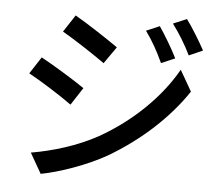

<svg xmlns="http://www.w3.org/2000/svg" viewBox="-57 -868 1113 974"><g transform="rotate(5 500.0 -380.5)"><path d="M722 -756 654 -727C689 -679 718 -627 744 -570L814 -600C791 -647 749 -717 722 -756ZM856 -804 787 -775C822 -728 853 -678 881 -621L951 -652C926 -698 884 -767 856 -804ZM292 -773 235 -686C296 -651 403 -581 454 -544L514 -630C466 -664 354 -738 292 -773ZM126 -60 185 43C276 26 416 -22 517 -80C679 -175 818 -303 908 -439L847 -545C767 -403 631 -269 464 -174C359 -116 237 -79 126 -60ZM139 -546 83 -460C146 -426 253 -358 305 -320L363 -409C316 -442 202 -512 139 -546Z"/></g></svg>

Font: Noto Sans CJK HK Medium
Style: Regular
Weight: 500
Designer: Ryoko NISHIZUKA 西塚涼子 (kana, bopomofo & ideographs); Paul D. Hunt (Latin, Greek & Cyrillic); Sandoll Communications 산돌커뮤니
Foundry: Adobe
Version: Version 2.004;hotconv 1.0.118;makeotfexe 2.5.65603